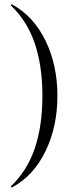

<svg xmlns="http://www.w3.org/2000/svg" viewBox="-20 -745 349 883"><path d="M35 117Q33 118 31 115.5Q29 113 31 111Q105 40 140 -63Q175 -166 175 -304Q175 -442 140 -545Q105 -648 31 -719Q29 -720 31 -723Q33 -726 35 -725Q134 -671 189 -558.5Q244 -446 244 -304Q244 -162 189 -49Q134 64 35 117Z"/></svg>

Font: Cormorant
Style: Regular
Weight: 400
Designer: Christian Thalmann (Catharsis Fonts)
Foundry: Catharsis Fonts
Version: Version 4.000